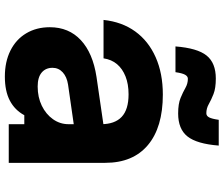

<svg xmlns="http://www.w3.org/2000/svg" viewBox="-85 -819 920 790"><g transform="rotate(90 375.0 -424.0)"><path d="M502 -391V-269L328 -244Q296 -239 277.5 -222Q259 -205 259 -180Q259 -152 278.5 -135.5Q298 -119 336 -119Q380 -119 415 -136Q450 -153 470.5 -182Q491 -211 491 -246V-380Q491 -436 461 -464.5Q431 -493 368 -493Q326 -493 294.5 -480.5Q263 -468 244 -445.5Q225 -423 220 -390H62Q70 -466 109.5 -520.5Q149 -575 215.5 -604.5Q282 -634 369 -634Q504 -634 577 -572.5Q650 -511 650 -397V0H491V-64H454Q433 -25 394 -4.5Q355 16 295 16Q234 16 188 -7Q142 -30 117 -72Q92 -114 92 -169Q92 -247 145 -296.5Q198 -346 296 -361ZM171 -686Q178 -776 208.5 -814Q239 -852 303 -852Q343 -852 367 -842.5Q391 -833 408.5 -823Q426 -813 446 -813Q457 -813 463 -824.5Q469 -836 473 -864H579Q572 -774 541.5 -735.5Q511 -697 447 -697Q407 -697 383 -707Q359 -717 341.5 -727Q324 -737 304 -737Q294 -737 287.5 -725.5Q281 -714 277 -686Z"/></g></svg>

Font: Martian Mono SemiExpanded
Style: Bold
Weight: 700
Width: 6
Designer: Roman Shamin
Foundry: Evil Martians
Version: Version 1.000